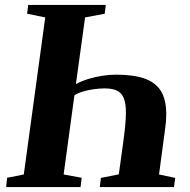

<svg xmlns="http://www.w3.org/2000/svg" viewBox="-20 -763 774 783"><path d="M5 0 9 -38 77 -51.5 164.5 -692 90.5 -707 95 -743H411.5L407 -707L327 -692L289.5 -420Q312.5 -432.5 340.2 -441Q368 -449.5 397.2 -454Q426.5 -458.5 453.5 -458.5Q524 -458.5 569.2 -442.8Q614.5 -427 636.2 -391.8Q658 -356.5 658 -297.5Q658 -283 656.8 -267.2Q655.5 -251.5 653 -234.5L628.5 -51.5L694.5 -37.5L689.5 0H387L391.5 -37.5L464.5 -52L480.5 -167.5Q486.5 -210.5 490 -244.2Q493.5 -278 493.5 -303.5Q493.5 -340.5 485 -362.2Q476.5 -384 457.5 -393.2Q438.5 -402.5 406 -402.5Q386 -402.5 362.8 -399.2Q339.5 -396 318.5 -389.8Q297.5 -383.5 283.5 -374.5L239.5 -51.5L313 -38L308.5 0Z"/></svg>

Font: Merriweather 72pt ExtraBold
Style: Italic
Weight: 800
Italic angle: -7.8°
Version: Version 2.101